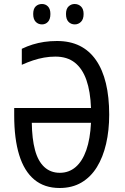

<svg xmlns="http://www.w3.org/2000/svg" viewBox="-20 -930 626 960"><path d="M257 -647Q228 -647 200 -642Q172 -637 145 -628Q118 -619 89 -606V-686Q116 -699 143.5 -707.5Q171 -716 201 -720.5Q231 -725 265 -725Q330 -725 378.5 -701Q427 -677 460 -629.5Q493 -582 509.5 -513.5Q526 -445 526 -357Q526 -278 510.5 -211Q495 -144 464.5 -94.5Q434 -45 387.5 -17.5Q341 10 278 10Q202 10 151.5 -32Q101 -74 76 -155Q51 -236 51 -353V-390H435Q432 -473 412 -530Q392 -587 354 -617Q316 -647 257 -647ZM279 -66Q325 -66 358.5 -95Q392 -124 411.5 -179.5Q431 -235 435 -316H139Q140 -236 155 -180Q170 -124 201.5 -95Q233 -66 279 -66ZM146 -860Q146 -886 158.5 -898Q171 -910 190 -910Q208 -910 220 -897.5Q232 -885 232 -860Q232 -834 220 -821Q208 -808 190 -808Q171 -808 158.5 -821Q146 -834 146 -860ZM310 -860Q310 -886 323 -898Q336 -910 353 -910Q372 -910 385 -897.5Q398 -885 398 -860Q398 -834 385 -821Q372 -808 354 -808Q335 -808 322.5 -821Q310 -834 310 -860Z"/></svg>

Font: Noto Sans Display Condensed
Style: Regular
Weight: 400
Width: 3
Designer: Monotype Design Team
Foundry: Monotype Imaging Inc.
Version: Version 2.003